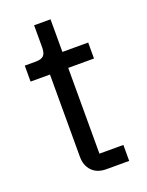

<svg xmlns="http://www.w3.org/2000/svg" viewBox="-128 -725 606 791"><g transform="rotate(-20 175.5 -329.5)"><path d="M199 0Q159 0 136.5 -23.5Q114 -47 114 -85V-446H29V-516H77Q102 -516 112 -526.5Q122 -537 122 -563V-659H194V-516H307V-446H194V-70H299V0Z"/></g></svg>

Font: Anuphan
Style: Regular
Weight: 400
Designer: Mike Abbink, Paul van der Laan, Pieter van Rosmalen, Mint Tantisuwanna
Foundry: Bold Monday; Cadson Demak
Version: Version 3.002;hotconv 1.0.109;makeotfexe 2.5.65596